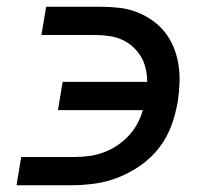

<svg xmlns="http://www.w3.org/2000/svg" viewBox="-20 -550 640 570"><path d="M29 0 43 -84H204Q225 -84 246 -87Q267 -90 287.5 -97.5Q308 -105 327 -117.5Q346 -130 361.5 -146.5Q377 -163 387.5 -182.5Q398 -202 404 -223H152L166 -307H417Q417 -327 412.5 -346.5Q408 -366 398 -382.5Q388 -399 374 -411.5Q360 -424 342.5 -432Q325 -440 304.5 -443Q284 -446 264 -446H103L117 -530H278Q305 -530 332.5 -527Q360 -524 385 -514.5Q410 -505 431.5 -490Q453 -475 469 -455Q485 -435 495 -411Q505 -387 509.5 -360Q514 -333 513 -305.5Q512 -278 508 -250Q502 -214 489.5 -179Q477 -144 454 -113.5Q431 -83 399.5 -60.5Q368 -38 333 -24Q298 -10 262 -5Q226 0 190 0Z"/></svg>

Font: Iosevka Curly MdExObl
Style: Regular
Weight: 500
Width: 7
Italic angle: -9°
Monospace: yes
Designer: Belleve Invis
Foundry: Belleve Invis
Version: Version 11.1.0; ttfautohint (v1.8.3)